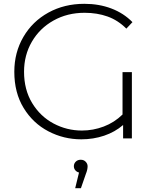

<svg xmlns="http://www.w3.org/2000/svg" viewBox="-20 -725 813 1006"><path d="M622 -347H671V0H625V-70Q582 -33 525.5 -14Q469 5 406 5Q314 5 233.5 -37Q153 -79 104 -159Q55 -239 55 -349Q55 -450 102.5 -531.5Q150 -613 233.5 -659Q317 -705 422 -705Q499 -705 563.5 -680.5Q628 -656 674 -609L642 -575Q598 -619 543.5 -638.5Q489 -658 423 -658Q333 -658 260.5 -617.5Q188 -577 147 -506.5Q106 -436 106 -349Q106 -255 148.5 -185Q191 -115 260.5 -78Q330 -41 409 -41Q468 -41 523.5 -62Q579 -83 622 -125ZM439 146Q439 164 430 186L404 261H374L394 179Q382 176 374.5 167Q367 158 367 146Q367 132 377 122Q387 112 403 112Q419 112 429 122.5Q439 133 439 146Z"/></svg>

Font: Montserrat Alternates Light
Style: Regular
Weight: 300
Designer: Julieta Ulanovsky
Foundry: Julieta Ulanovsky
Version: Version 7.200